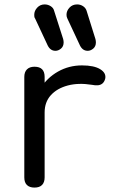

<svg xmlns="http://www.w3.org/2000/svg" viewBox="-20 -849 517 869"><path d="M133 -340Q134 -401 163.5 -449Q193 -497 242.5 -525Q292 -553 351 -553Q406 -553 434 -535.5Q462 -518 456 -492Q452 -478 443.5 -471Q435 -464 423 -463Q411 -462 397 -465Q335 -475 286.5 -462Q238 -449 210 -418Q182 -387 182 -340ZM136 0Q114 0 102 -11.5Q90 -23 90 -46V-501Q90 -523 102 -535Q114 -547 136 -547Q159 -547 170.5 -535.5Q182 -524 182 -501V-46Q182 -24 170.5 -12Q159 0 136 0ZM377 -619Q354 -619 342 -643L285 -765Q281 -773 281 -782Q281 -800 294.5 -814.5Q308 -829 329 -829Q344 -829 356 -821Q368 -813 372 -800L412 -672Q414 -664 414 -657Q414 -639 402 -629Q390 -619 377 -619ZM231 -619Q208 -619 196 -643L139 -765Q136 -769 135.5 -773.5Q135 -778 135 -782Q135 -800 148.5 -814.5Q162 -829 182 -829Q197 -829 209.5 -821Q222 -813 225 -800L266 -672Q267 -668 267.5 -664Q268 -660 268 -657Q268 -639 256 -629Q244 -619 231 -619Z"/></svg>

Font: Comfortaa SemiBold
Style: Regular
Weight: 600
Designer: Johan Aakerlund
Foundry: Johan Aakerlund
Version: Version 3.104; ttfautohint (v1.8.1.43-b0c9)